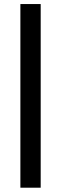

<svg xmlns="http://www.w3.org/2000/svg" viewBox="-20 -708 294 924"><path d="M78.1 -688.5V195.3H175.8V-688.5Z"/></svg>

Font: Sen-gleads
Style: Bold
Weight: 700
Designer: Kosal Sen, Philatype
Foundry: Philatype
Version: Version 1.004; ttfautohint (v1.8.3)